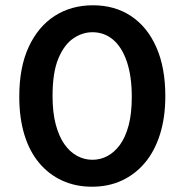

<svg xmlns="http://www.w3.org/2000/svg" viewBox="-20 -693 698 727"><path d="M328 14Q266 14 215 -9.5Q164 -33 127.5 -77Q91 -121 72 -184Q53 -247 53 -327Q53 -439 89 -516Q125 -593 187.5 -633Q250 -673 332 -673Q415 -673 476.5 -632Q538 -591 572 -514Q606 -437 606 -329Q606 -249 586 -185Q566 -121 529 -77Q492 -33 441.5 -9.5Q391 14 328 14ZM330 -88Q360 -88 386.5 -102Q413 -116 434 -144.5Q455 -173 467 -218Q479 -263 479 -326Q479 -404 460.5 -459Q442 -514 408.5 -542.5Q375 -571 330 -571Q292 -571 257.5 -547.5Q223 -524 201 -471.5Q179 -419 179 -330Q179 -267 191 -222Q203 -177 223.5 -147.5Q244 -118 271.5 -103Q299 -88 330 -88Z"/></svg>

Font: Bricolage Grotesque 17pt SemiBold
Style: Regular
Weight: 600
Version: Version 1.001;gftools[0.9.33.dev8+g029e19f]